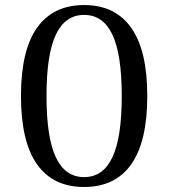

<svg xmlns="http://www.w3.org/2000/svg" viewBox="-20 -727 667 760"><path d="M63 -347.2Q63 -527.3 126.7 -617.2Q190.4 -707 313 -707Q435.5 -707 499.3 -617.2Q563 -527.3 563 -347.2Q563 -166.5 499.5 -76.7Q436 13.2 313 13.2Q189.9 13.2 126.5 -76.7Q63 -166.5 63 -347.2ZM201.2 -104Q238.3 -25.9 313 -25.9Q387.7 -25.9 424.8 -104Q461.9 -182.1 461.9 -347.2Q461.9 -512.2 424.8 -590.1Q387.7 -668 313 -668Q238.3 -668 201.2 -590.1Q164.1 -512.2 164.1 -347.2Q164.1 -182.1 201.2 -104Z"/></svg>

Font: Arima Madurai Medium
Style: Regular
Weight: 500
Designer: Joana Correia and Natanael Gama
Foundry: NDISCOVER
Version: Version 1.019;PS 001.019;hotconv 1.0.88;makeotf.lib2.5.64775